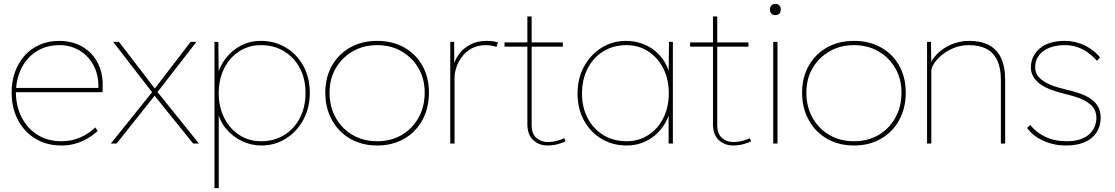

<svg xmlns="http://www.w3.org/2000/svg" viewBox="-20 -741 5755 991"><path d="M40 -263Q40 -322 58 -371Q76 -420 108.5 -455.5Q141 -491 186 -510.5Q231 -530 285 -530Q335 -530 377 -513.5Q419 -497 449.5 -465.5Q480 -434 496 -390Q512 -346 510 -291L509 -265H52V-287H498L486 -270L488 -295Q488 -359 461 -407Q434 -455 388.5 -481.5Q343 -508 288 -508Q220 -508 169.5 -476.5Q119 -445 91 -389.5Q63 -334 62 -263Q63 -190 93 -133Q123 -76 175.5 -44Q228 -12 297 -12Q349 -12 393 -31Q437 -50 472 -83L484 -65Q459 -42 430.5 -25.5Q402 -9 368.5 0.5Q335 10 297 10Q221 10 163 -25Q105 -60 72.5 -122Q40 -184 40 -263Z M977 0 778 -247 582 0H552L765 -265L564 -525H594L779 -284L964 -525H994L793 -266L1007 0Z M1087 230V-525H1107L1109 -348L1100 -345Q1113 -399 1146 -441Q1179 -483 1225 -506.5Q1271 -530 1325 -530Q1398 -530 1455.5 -495.5Q1513 -461 1546 -400.5Q1579 -340 1579 -262Q1579 -183 1545 -121.5Q1511 -60 1454.5 -25Q1398 10 1329 10Q1276 10 1227.5 -13.5Q1179 -37 1145.5 -78Q1112 -119 1103 -170L1109 -167V230ZM1557 -262Q1557 -333 1528 -388.5Q1499 -444 1447 -476Q1395 -508 1326 -508Q1265 -508 1215.5 -476.5Q1166 -445 1137.5 -389Q1109 -333 1109 -260Q1109 -188 1137.5 -132Q1166 -76 1215.5 -44Q1265 -12 1328 -12Q1395 -12 1447 -44Q1499 -76 1528 -132.5Q1557 -189 1557 -262Z M1659 -263Q1659 -341 1693 -401.5Q1727 -462 1787.5 -496Q1848 -530 1927 -530Q2006 -530 2066.5 -496Q2127 -462 2160.5 -401.5Q2194 -341 2194 -263Q2194 -184 2160.5 -122Q2127 -60 2066.5 -25Q2006 10 1927 10Q1848 10 1787.5 -25Q1727 -60 1693 -122Q1659 -184 1659 -263ZM2172 -263Q2172 -334 2140 -389Q2108 -444 2053 -476Q1998 -508 1927 -508Q1856 -508 1800.5 -476Q1745 -444 1713 -389Q1681 -334 1681 -263Q1681 -190 1713 -133Q1745 -76 1800.5 -44Q1856 -12 1927 -12Q1998 -12 2053 -44Q2108 -76 2140 -133Q2172 -190 2172 -263Z M2304 0V-525H2324L2325 -398L2319 -396Q2326 -429 2347.5 -459.5Q2369 -490 2405.5 -510Q2442 -530 2492 -530Q2509 -530 2523.5 -528Q2538 -526 2550 -522L2543 -499Q2527 -504 2512.5 -506Q2498 -508 2487 -508Q2447 -508 2416.5 -492Q2386 -476 2366 -450Q2346 -424 2336 -394.5Q2326 -365 2326 -338V0Z M2702 -101V-500H2584V-522H2702V-656H2724V-522H2885V-500H2724V-97Q2724 -50 2748.5 -29Q2773 -8 2806 -8Q2832 -8 2857.5 -15Q2883 -22 2892 -28L2899 -12Q2888 -5 2861 2.5Q2834 10 2806 10Q2763 10 2732.5 -17.5Q2702 -45 2702 -101Z M2961 -258Q2961 -337 2995 -398.5Q3029 -460 3085.5 -495Q3142 -530 3211 -530Q3253 -530 3291 -517Q3329 -504 3359 -480Q3389 -456 3409.5 -423Q3430 -390 3437 -350L3431 -353L3433 -525H3453V0H3431V-172L3440 -175Q3431 -135 3410.5 -101Q3390 -67 3360 -42Q3330 -17 3293.5 -3.5Q3257 10 3215 10Q3142 10 3084.5 -24.5Q3027 -59 2994 -119.5Q2961 -180 2961 -258ZM3432 -260Q3432 -332 3403.5 -388Q3375 -444 3325.5 -476Q3276 -508 3213 -508Q3146 -508 3094 -476Q3042 -444 3013 -387.5Q2984 -331 2984 -258Q2984 -187 3013 -131.5Q3042 -76 3094 -44Q3146 -12 3215 -12Q3276 -12 3325.5 -43.5Q3375 -75 3403.5 -131Q3432 -187 3432 -260Z M3660 -101V-500H3542V-522H3660V-656H3682V-522H3843V-500H3682V-97Q3682 -50 3706.5 -29Q3731 -8 3764 -8Q3790 -8 3815.5 -15Q3841 -22 3850 -28L3857 -12Q3846 -5 3819 2.5Q3792 10 3764 10Q3721 10 3690.5 -17.5Q3660 -45 3660 -101Z M3971 0V-525H3993V0ZM3954 -692Q3954 -704 3961 -712.5Q3968 -721 3982 -721Q3995 -721 4002.5 -713Q4010 -705 4010 -692Q4010 -679 4003 -671Q3996 -663 3982 -663Q3968 -663 3961 -671Q3954 -679 3954 -692Z M4120 -263Q4120 -341 4154 -401.5Q4188 -462 4248.5 -496Q4309 -530 4388 -530Q4467 -530 4527.5 -496Q4588 -462 4621.5 -401.5Q4655 -341 4655 -263Q4655 -184 4621.5 -122Q4588 -60 4527.5 -25Q4467 10 4388 10Q4309 10 4248.5 -25Q4188 -60 4154 -122Q4120 -184 4120 -263ZM4633 -263Q4633 -334 4601 -389Q4569 -444 4514 -476Q4459 -508 4388 -508Q4317 -508 4261.5 -476Q4206 -444 4174 -389Q4142 -334 4142 -263Q4142 -190 4174 -133Q4206 -76 4261.5 -44Q4317 -12 4388 -12Q4459 -12 4514 -44Q4569 -76 4601 -133Q4633 -190 4633 -263Z M4765 -525H4785L4787 -404L4778 -401Q4789 -435 4819 -464.5Q4849 -494 4891.5 -512Q4934 -530 4983 -530Q5042 -530 5083 -509Q5124 -488 5146 -443.5Q5168 -399 5168 -328V0H5146V-328Q5146 -391 5126.5 -431Q5107 -471 5070.5 -489.5Q5034 -508 4981 -508Q4939 -508 4903.5 -493.5Q4868 -479 4842 -457.5Q4816 -436 4801.5 -413.5Q4787 -391 4787 -376V0H4776Q4774 0 4771.5 0Q4769 0 4765 0Z M5281 -81 5298 -96Q5326 -59 5374 -35.5Q5422 -12 5486 -12Q5527 -12 5556 -22Q5585 -32 5603 -49Q5621 -66 5630 -87.5Q5639 -109 5639 -133Q5639 -182 5597 -210Q5577 -225 5547 -236Q5517 -247 5477 -256Q5432 -267 5397.5 -281Q5363 -295 5341 -313Q5321 -330 5311 -349.5Q5301 -369 5301 -393Q5301 -424 5313.5 -449Q5326 -474 5348.5 -492.5Q5371 -511 5403.5 -520.5Q5436 -530 5476 -530Q5511 -530 5544 -520Q5577 -510 5606 -491Q5635 -472 5658 -445L5642 -427Q5620 -452 5594 -470.5Q5568 -489 5538.5 -498.5Q5509 -508 5476 -508Q5440 -508 5411.5 -499.5Q5383 -491 5363 -475.5Q5343 -460 5333 -439.5Q5323 -419 5323 -394Q5323 -377 5330 -361Q5337 -345 5353 -332Q5373 -315 5405.5 -302Q5438 -289 5481 -279Q5526 -269 5559.5 -256.5Q5593 -244 5615 -227Q5638 -210 5649.5 -187Q5661 -164 5661 -133Q5661 -90 5640 -57.5Q5619 -25 5579 -7.5Q5539 10 5484 10Q5418 10 5364 -15Q5310 -40 5281 -81Z"/></svg>

Font: Mach Thin
Style: Regular
Weight: 250
Version: Version 1.002